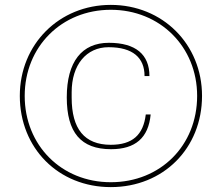

<svg xmlns="http://www.w3.org/2000/svg" viewBox="-20 -752 907 785"><path d="M81 -360C81 -561 232 -712 433 -712C634 -712 786 -561 786 -360C786 -157 636 -7 433 -7C231 -7 81 -158 81 -360ZM253 -354C253 -210 311 -142 434 -142C533 -142 587 -188 596 -284H576C566 -200 521 -160 433 -160C325 -160 273 -225 273 -353V-375C273 -487 333 -559 424 -559C523 -559 571 -516 571 -441H591C591 -529 535 -577 425 -577C315 -577 253 -500 253 -354ZM61 -360C61 -146 219 13 433 13C648 13 806 -146 806 -360C806 -571 645 -732 433 -732C222 -732 61 -571 61 -360Z"/></svg>

Font: Perun Thin
Style: Regular
Weight: 100
Foundry: Copyright (c) Stefan Peev, Context Ltd, 2016
Version: Version 1.089